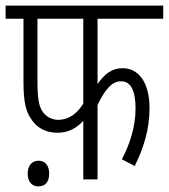

<svg xmlns="http://www.w3.org/2000/svg" viewBox="-20 -642 604 687"><path d="M329 -575H564V-622H0V-575H64V-350C64 -275 73 -240 95 -211C114 -185 143 -167 186 -167C226 -167 256 -185 278 -210V0H329V-266C357 -326 384 -352 413 -351C448 -352 465 -317 465 -254C465 -187 444 -125 416 -72L462 -48C493 -110 515 -178 515 -255C515 -351 473 -398 419 -398C381 -398 354 -378 329 -341ZM114 -575H278V-271C254 -234 227 -214 188 -213C167 -214 149 -222 136 -238C120 -258 114 -284 114 -352ZM79 -21C79 9 95 25 117 25C142 25 156 9 156 -21C156 -49 142 -67 118 -67C94 -67 79 -49 79 -21Z"/></svg>

Font: Noto Sans Devanagari UI ExtraCondensed Light
Style: Regular
Weight: 300
Width: 2
Designer: Jelle Bosma - Monotype Design Team
Foundry: Monotype Imaging Inc.
Version: Version 2.004